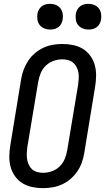

<svg xmlns="http://www.w3.org/2000/svg" viewBox="-20 -972 548 1000"><path d="M204 8Q175 8 147 2Q119 -4 96.5 -18Q74 -32 58 -54.5Q42 -77 35 -103.5Q28 -130 28.5 -159Q29 -188 34 -217L90 -559Q94 -584 103 -608.5Q112 -633 126.5 -655Q141 -677 161.5 -694.5Q182 -712 205.5 -723Q229 -734 254.5 -738.5Q280 -743 305 -743Q334 -743 362 -737Q390 -731 412.5 -717Q435 -703 451 -680.5Q467 -658 474 -631.5Q481 -605 480.5 -576Q480 -547 475 -518L419 -176Q415 -151 406.5 -126.5Q398 -102 383 -80Q368 -58 348 -40.5Q328 -23 304 -12Q280 -1 254.5 3.5Q229 8 204 8ZM205 -72Q227 -72 250 -80Q273 -88 290.5 -105Q308 -122 317 -144Q326 -166 330 -189L387 -531Q389 -547 390 -563Q391 -579 388.5 -594Q386 -609 379 -622.5Q372 -636 361 -645.5Q350 -655 335 -659Q320 -663 304 -663Q282 -663 259 -655Q236 -647 218.5 -630Q201 -613 192 -591Q183 -569 179 -546L122 -204Q120 -188 119.5 -172Q119 -156 121.5 -141Q124 -126 130.5 -112.5Q137 -99 148 -89.5Q159 -80 174 -76Q189 -72 205 -72ZM441 -818Q425 -818 410.5 -824Q396 -830 386.5 -842Q377 -854 375 -869.5Q373 -885 375 -901Q377 -912 383 -922.5Q389 -933 398.5 -940Q408 -947 419 -949.5Q430 -952 441 -952Q457 -952 471.5 -946Q486 -940 495 -928Q504 -916 506.5 -900.5Q509 -885 506 -869Q504 -858 498.5 -847.5Q493 -837 483 -830Q473 -823 462.5 -820.5Q452 -818 441 -818ZM241 -818Q225 -818 210.5 -824Q196 -830 186.5 -842Q177 -854 175 -869.5Q173 -885 175 -901Q177 -912 183 -922.5Q189 -933 198.5 -940Q208 -947 219 -949.5Q230 -952 241 -952Q257 -952 271.5 -946Q286 -940 295 -928Q304 -916 306.5 -900.5Q309 -885 306 -869Q304 -858 298.5 -847.5Q293 -837 283 -830Q273 -823 262.5 -820.5Q252 -818 241 -818Z"/></svg>

Font: Iosevka Term Curly Medium
Style: Italic
Weight: 500
Italic angle: -9°
Designer: Belleve Invis
Foundry: Belleve Invis
Version: Version 32.3.0